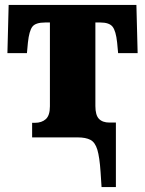

<svg xmlns="http://www.w3.org/2000/svg" viewBox="-20 -556 587 777"><path d="M387 140Q383 80 374 50Q365 20 346 10Q327 0 294 0H110V-59H121Q149 -59 165.5 -74Q182 -89 182 -126V-465H163Q124 -465 111 -448Q98 -431 93 -384L89 -341H10L15 -536H532L537 -341H458L454 -384Q449 -431 435.5 -448Q422 -465 386 -465H366V-127Q366 -90 380.5 -75Q395 -60 423 -60H449V201H391Z"/></svg>

Font: Noto Serif SemiCondensed Black
Style: Regular
Weight: 900
Width: 4
Designer: Monotype Design Team
Foundry: Monotype Imaging Inc.
Version: Version 2.014; ttfautohint (v1.8.4.7-5d5b)